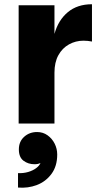

<svg xmlns="http://www.w3.org/2000/svg" viewBox="-20 -583 474 906"><path d="M65 302V234Q91 235 113 228.5Q135 222 150.5 210.5Q166 199 171 186Q160 192 143 192Q113 192 91 175.5Q69 159 69 122Q69 85 94 62.5Q119 40 155 40Q183 40 204.5 55.5Q226 71 238 95Q250 119 250 146Q250 201 223 237.5Q196 274 154 290Q112 306 65 302ZM68 0V-558H237V0ZM210 -240 237 -423Q255 -488 300 -525.5Q345 -563 414 -563V-387Q404 -389 394 -390Q384 -391 374 -391Q337 -391 305.5 -373.5Q274 -356 255.5 -322.5Q237 -289 237 -240Z"/></svg>

Font: Parkinsans
Style: Bold
Weight: 700
Designer: Red Stone, Indian Type Foundry
Foundry: Indian Type Foundry
Version: Version 1.000